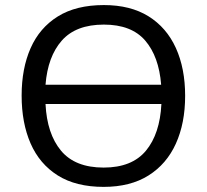

<svg xmlns="http://www.w3.org/2000/svg" viewBox="-20 -728 817 758"><path d="M710.9 -349.6Q710.9 -241.7 674.3 -160.9Q637.7 -80.1 566.2 -35.2Q494.6 9.8 389.2 9.8Q279.8 9.8 208 -35.4Q136.2 -80.6 100.8 -161.6Q65.4 -242.7 65.4 -350.6Q65.4 -457.5 100.8 -537.8Q136.2 -618.2 208.3 -663.1Q280.3 -708 390.1 -708Q495.1 -708 566.4 -663.6Q637.7 -619.1 674.3 -538.6Q710.9 -458 710.9 -349.6ZM390.1 -630.9Q279.8 -630.9 224.1 -567.9Q168.5 -504.9 159.7 -393.6H616.2Q607.4 -504.9 553.2 -567.9Q499 -630.9 390.1 -630.9ZM389.2 -66.4Q501 -66.4 556.2 -133.1Q611.3 -199.7 617.2 -317.4H159.7Q165.5 -199.7 220.9 -133.1Q276.4 -66.4 389.2 -66.4Z"/></svg>

Font: Lunasima
Style: Regular
Weight: 400
Designer: The DocRepair Project, Monotype Design Team
Foundry: Google
Version: Version 2.009